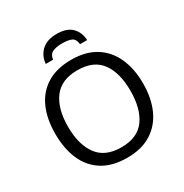

<svg xmlns="http://www.w3.org/2000/svg" viewBox="-207 -1078 1195 1249"><g transform="rotate(-30 390.5 -454.0)"><path d="M720 -358Q720 -247 682.5 -164.5Q645 -82 572 -36Q499 10 391 10Q280 10 206.5 -36Q133 -82 97 -165Q61 -248 61 -359Q61 -469 97 -551Q133 -633 206.5 -679Q280 -725 392 -725Q499 -725 572 -679.5Q645 -634 682.5 -551.5Q720 -469 720 -358ZM156 -358Q156 -223 213 -145.5Q270 -68 391 -68Q513 -68 569 -145.5Q625 -223 625 -358Q625 -493 569 -569.5Q513 -646 392 -646Q271 -646 213.5 -569.5Q156 -493 156 -358ZM393 -918Q467 -918 504.5 -882Q542 -846 546 -784H492Q488 -825 462.5 -836Q437 -847 391 -847Q352 -847 323.5 -835Q295 -823 290 -784H235Q240 -844 280.5 -881Q321 -918 393 -918Z"/></g></svg>

Font: Noto IKEA Latin
Style: Regular
Weight: 400
Designer: Monotype Design Team
Foundry: Monotype Imaging Inc.
Version: Version 1.0